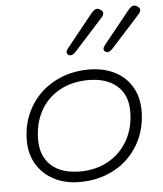

<svg xmlns="http://www.w3.org/2000/svg" viewBox="-55 -822 747 880"><g transform="rotate(-5 319.0 -382.0)"><path d="M51 -200Q51 -285 91 -353.5Q131 -422 202 -461Q273 -500 362 -500Q429 -500 480 -474.5Q531 -449 559 -401.5Q587 -354 587 -292Q587 -205 547 -136Q507 -67 436.5 -28.5Q366 10 276 10Q210 10 159 -16.5Q108 -43 79.5 -90.5Q51 -138 51 -200ZM535 -293Q535 -368 487.5 -410Q440 -452 356 -452Q281 -452 223.5 -420.5Q166 -389 134.5 -331.5Q103 -274 103 -199Q103 -123 150 -80.5Q197 -38 283 -38Q356 -38 413.5 -70.5Q471 -103 503 -161Q535 -219 535 -293ZM268 -588Q268 -595 275 -604L395 -753Q404 -764 410.5 -769Q417 -774 424 -774Q430 -774 437 -770Q451 -762 451 -752Q451 -744 442 -733L309 -586Q292 -567 277 -574Q268 -579 268 -588ZM438 -588Q438 -595 445 -604L565 -753Q574 -764 580.5 -769Q587 -774 594 -774Q600 -774 607 -770Q621 -762 621 -752Q621 -744 612 -733L479 -586Q462 -567 447 -574Q438 -579 438 -588Z"/></g></svg>

Font: Kodchasan ExtraLight
Style: Italic
Weight: 275
Italic angle: -10°
Version: Version 1.000; ttfautohint (v1.6)